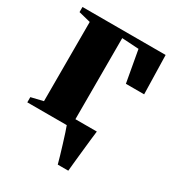

<svg xmlns="http://www.w3.org/2000/svg" viewBox="-168 -612 815 893"><g transform="rotate(30 239.0 -166.0)"><path d="M279 180Q274.5 162.5 267 137.2Q259.5 112 251.2 84.8Q243 57.5 235.2 34Q227.5 10.5 222.5 -2.5L203.5 -44H359.5Q357 -25.5 354.5 -2.2Q352 21 349.2 46.8Q346.5 72.5 343.8 97.2Q341 122 339 143.5Q337 165 335.5 180ZM11.5 0V-28L76 -43.5V-469L12 -485V-512.5H458.5L463.5 -304H365.5L335 -474L244.5 -479.5V-43.5L342 -28V0Z"/></g></svg>

Font: Merriweather 120pt Black
Style: Regular
Weight: 900
Designer: Eben Sorkin
Foundry: Eben Sorkin
Version: Version 2.100